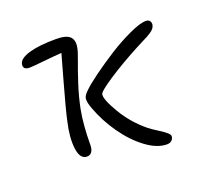

<svg xmlns="http://www.w3.org/2000/svg" viewBox="-103 -628 813 785"><g transform="rotate(-20 303.5 -235.0)"><path d="M171.9 -20Q141.6 -20 135.5 -68.6Q129.4 -117.2 145 -183.1Q154.8 -229.5 185.1 -337.2Q215.3 -444.8 217.8 -454.1Q191.4 -452.6 139.6 -447.3Q87.9 -441.9 77.1 -441.9Q60.5 -441.9 54.4 -448.2Q48.3 -454.6 50.8 -466.8Q55.7 -489.7 99.1 -502.4Q142.6 -515.1 215.8 -515.1Q261.2 -515.1 276.9 -498.8Q292.5 -482.4 286.1 -451.2Q283.2 -435.5 269.8 -399.9Q256.3 -364.3 239.7 -313.2Q223.1 -262.2 212.9 -210.9Q206.1 -174.8 203.4 -137.2Q200.7 -99.6 200.7 -75.7Q200.7 -51.8 199.2 -45.9Q193.4 -20 171.9 -20ZM496.1 44.9Q453.6 44.9 406 9.5Q358.4 -25.9 319.1 -81.8Q279.8 -137.7 256.8 -200.2Q245.6 -229.5 248 -246.1Q251 -258.8 266.1 -272.9Q283.7 -291 325.7 -321.8Q367.7 -352.5 416 -383.3Q464.4 -414.1 512.7 -436.5Q561 -459 586.9 -459Q598.6 -459 603.8 -450.9Q608.9 -442.9 606.9 -434.1Q605.5 -426.8 600.3 -419.9Q595.2 -413.1 584.7 -406.2Q574.2 -399.4 566.4 -395.3Q558.6 -391.1 542.2 -383.1Q525.9 -375 519 -371.1Q440.4 -329.6 379.6 -289.8Q318.8 -250 316.9 -237.8Q313 -216.8 349.9 -154.5Q386.7 -92.3 443.8 -45.9Q456.5 -35.6 480.2 -20.8Q503.9 -5.9 515.4 4.2Q526.9 14.2 524.9 22.9Q523.4 32.2 515.9 38.6Q508.3 44.9 496.1 44.9Z"/></g></svg>

Font: Shantell Sans Irregular
Style: Italic
Weight: 300
Italic angle: -11.31°
Designer: Stephen Nixon, Anya Danilova, Shantell Martin
Foundry: Arrow Type
Version: Version 1.006;[9816181b4]